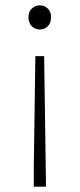

<svg xmlns="http://www.w3.org/2000/svg" viewBox="-20 -512 299 722"><path d="M107 190V119L113 -301H146L152 119L153 190ZM130 -401Q113 -401 100 -413Q87 -425 87 -448Q87 -468 100 -480Q113 -492 130 -492Q147 -492 159.5 -480Q172 -468 172 -448Q172 -425 159.5 -413Q147 -401 130 -401Z"/></svg>

Font: CV Source Sans Light
Style: Regular
Weight: 300
Designer: Paul D. Hunt
Foundry: Adobe Systems Incorporated
Version: Version 3.001